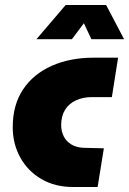

<svg xmlns="http://www.w3.org/2000/svg" viewBox="-20 -749 517 769"><path d="M273 0Q200 0 145.5 -32Q91 -64 61 -118.5Q31 -173 31 -240Q31 -329 72.5 -391Q114 -453 187.5 -485.5Q261 -518 355 -518H453L428 -360H347Q312 -360 284 -347Q256 -334 240.5 -309Q225 -284 225 -248Q225 -223 235.5 -202.5Q246 -182 266.5 -170Q287 -158 315 -157L396 -155L371 0ZM126 -592 243 -729H405L477 -592H346L316 -656L268 -592Z"/></svg>

Font: MuseoModerno Black
Style: Italic
Weight: 900
Italic angle: -9°
Designer: Pablo Cosgaya, Héctor Gatti, Marcela Romero, and the Authors of The MuseoModerno Project.
Foundry: Omnibus-Type Team
Version: Version 1.003